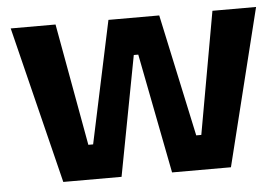

<svg xmlns="http://www.w3.org/2000/svg" viewBox="-43 -583 935 640"><g transform="rotate(-5 424.5 -262.5)"><path d="M144 0 14 -525H164L238 -116H254L341 -525H511L599 -116H616L689 -525H835L705 0H508L430 -401H415L339 0Z"/></g></svg>

Font: Bricolage Grotesque 18pt
Style: Bold
Weight: 700
Designer: Mathieu Triay
Foundry: Atelier Triay
Version: Version 1.000;gftools[0.9.30]